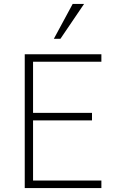

<svg xmlns="http://www.w3.org/2000/svg" viewBox="-20 -950 605 970"><path d="M105 0V-675.8H492.2V-638.2H147V-379.9H444.8V-341.8H147V-38.1H492.2V0ZM285.2 -753.9H252L347.2 -930.2H404.8Z"/></svg>

Font: Clear Sans Thin
Style: Regular
Weight: 250
Foundry: Intel Corporation
Version: Version 1.00